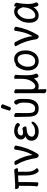

<svg xmlns="http://www.w3.org/2000/svg" viewBox="1502 -2312 996 4040"><g transform="rotate(-90 2000.0 -292.0)"><path d="M425 23Q411 23 405 16Q361 -37 344.5 -98Q328 -159 328 -241V-410L189 -403Q189 -74 185.5 -45Q182 -16 182 0.5Q182 17 155 17Q138 17 118 8Q98 -1 98 -17Q98 -30 104 -56Q110 -82 110 -395L86 -392Q69 -392 55 -413.5Q41 -435 41 -454Q41 -473 58 -473L135 -471Q353 -481 437 -491Q454 -491 467 -469.5Q480 -448 480 -431Q480 -411 463 -411L406 -412V-231Q406 -175 417.5 -126Q429 -77 474 -27Q479 -19 479 -14Q479 1 460.5 12Q442 23 425 23ZM474 -27Q473 -28 472 -30Q474 -30 474 -27Z M749 24Q736 24 725 16Q703 2 696 -18Q661 -265 558 -438L548 -460Q548 -487 595 -487Q629 -487 636 -468Q745 -270 759 -106Q844 -243 873 -476Q879 -492 901 -492Q918 -492 938 -482Q958 -472 958 -457Q914 -206 787 -2Q771 24 749 24Z M1256 24Q1161 24 1112 -16Q1059 -60 1059 -127Q1059 -220 1152 -256Q1131 -259 1107.5 -286.5Q1084 -314 1084 -353Q1084 -384 1103.5 -415.5Q1123 -447 1165 -469.5Q1207 -492 1257 -492Q1306 -492 1346.5 -480Q1387 -468 1409.5 -450.5Q1432 -433 1432 -419Q1432 -399 1417 -384.5Q1402 -370 1393 -370Q1383 -370 1377 -375.5Q1371 -381 1366 -386Q1332 -419 1271 -419Q1216 -419 1193 -396Q1170 -373 1170 -350Q1170 -348 1170.5 -335Q1171 -322 1185.5 -314Q1200 -306 1237 -306Q1273 -306 1310 -318Q1333 -318 1346.5 -296.5Q1360 -275 1360 -257Q1360 -236 1342 -235Q1251 -226 1216 -213Q1181 -200 1163 -175.5Q1145 -151 1145 -125Q1145 -122 1146 -105.5Q1147 -89 1175.5 -70Q1204 -51 1247 -51Q1353 -51 1412 -110Q1427 -127 1442 -127Q1460 -127 1460 -109Q1460 -76 1414 -35Q1350 24 1256 24Z M1740 24Q1673 24 1634 -3Q1564 -51 1564 -198L1558 -474Q1560 -490 1585 -490Q1602 -490 1622 -481Q1642 -472 1642 -456Q1641 -401 1641 -210Q1641 -151 1650 -115.5Q1659 -80 1679.5 -65.5Q1700 -51 1740 -51Q1798 -51 1829 -104.5Q1860 -158 1860 -242L1861 -306Q1861 -385 1819 -436L1818 -443Q1818 -456 1832.5 -474Q1847 -492 1869 -492Q1900 -492 1919.5 -446Q1939 -400 1939 -342L1937 -230Q1937 -117 1887.5 -46.5Q1838 24 1740 24ZM1741 -561Q1725 -561 1708.5 -570Q1692 -579 1692 -590Q1692 -598 1694 -600L1743 -754Q1747 -770 1770 -770Q1789 -770 1807.5 -759Q1826 -748 1826 -732Q1826 -728 1763 -574Q1758 -561 1741 -561Z M2124 186Q2108 186 2084.5 175.5Q2061 165 2058 148Q2060 110 2060 80Q2060 -397 2058 -474Q2060 -490 2085 -490Q2102 -490 2122 -481Q2142 -472 2142 -456Q2141 -388 2141 -123Q2143 -94 2159 -71Q2175 -48 2205 -48Q2238 -48 2272.5 -79.5Q2307 -111 2332 -168Q2357 -225 2361 -301Q2362 -318 2362 -475Q2362 -491 2390 -491Q2407 -491 2426.5 -482.5Q2446 -474 2446 -458Q2436 -383 2436 -237Q2436 -99 2470 -36L2471 -30Q2471 -17 2457 1Q2443 19 2422 19Q2392 19 2380 -30L2369 -78Q2359 -55 2312 -15.5Q2265 24 2205 24Q2149 24 2140 6Q2142 132 2144 173Q2144 186 2124 186Z M2736 24Q2641 24 2589 -39Q2537 -102 2537 -207Q2537 -252 2550 -295.5Q2563 -339 2582 -375.5Q2601 -412 2621 -436Q2641 -460 2655 -460Q2672 -460 2673 -458Q2713 -492 2777 -492Q2886 -492 2939 -376Q2960 -322 2960 -245Q2960 -148 2905 -64Q2842 24 2736 24ZM2736 -49Q2818 -49 2862 -143Q2882 -188 2882 -245Q2882 -327 2854.5 -373.5Q2827 -420 2771 -420Q2706 -420 2661 -352.5Q2616 -285 2616 -208Q2616 -49 2736 -49Z M3249 24Q3236 24 3225 16Q3203 2 3196 -18Q3161 -265 3058 -438L3048 -460Q3048 -487 3095 -487Q3129 -487 3136 -468Q3245 -270 3259 -106Q3344 -243 3373 -476Q3379 -492 3401 -492Q3418 -492 3438 -482Q3458 -472 3458 -457Q3414 -206 3287 -2Q3271 24 3249 24Z M3695 24Q3624 24 3582.5 -28Q3541 -80 3541 -175Q3541 -304 3613 -398Q3685 -492 3773 -492Q3855 -492 3881 -443Q3881 -445 3882 -467.5Q3883 -490 3905 -490Q3922 -490 3941.5 -475Q3961 -460 3963 -442Q3937 -322 3937 -193Q3937 -93 3968 -37L3971 -30Q3971 -17 3957 1Q3943 19 3922 19Q3902 19 3890.5 -4.5Q3879 -28 3873.5 -57.5Q3868 -87 3867 -87Q3848 -45 3798.5 -10.5Q3749 24 3695 24ZM3694 -48Q3734 -48 3770 -77Q3861 -150 3866 -296Q3866 -304 3867 -311Q3833 -422 3773 -422Q3723 -422 3672 -354Q3621 -286 3621 -180Q3621 -48 3694 -48Z"/></g></svg>

Font: LXGW WenKai Mono Medium
Style: Regular
Weight: 500
Monospace: yes
Designer: LXGW / Fontworks Inc.
Foundry: LXGW / Fontworks Inc.
Version: Version 1.520; June 14, 2025